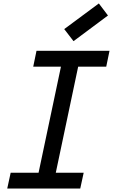

<svg xmlns="http://www.w3.org/2000/svg" viewBox="-20 -1095 656 1115"><path d="M22 0 42 -92H204L334 -708H173L192 -800H616L597 -708H434L304 -92H466L446 0ZM407 -856 353 -926 554 -1075 607 -1005Z"/></svg>

Font: Victor Mono Thin
Style: Bold Italic
Weight: 700
Italic angle: -12°
Monospace: yes
Version: Version 1.561;gftools[0.9.30]